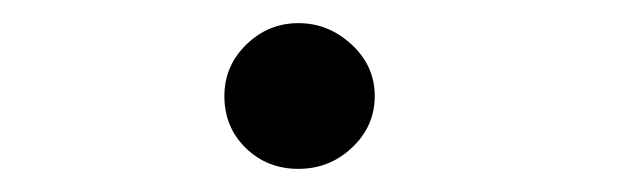

<svg xmlns="http://www.w3.org/2000/svg" viewBox="-20 -415 540 166"><path d="M238 -269Q211 -269 192.5 -287Q174 -305 174 -332Q174 -358 193 -376.5Q212 -395 238 -395Q264 -395 284 -376.5Q304 -358 304 -332Q304 -306 284.5 -287.5Q265 -269 238 -269Z"/></svg>

Font: Inconsolata Medium
Style: Regular
Weight: 500
Monospace: yes
Designer: Raph Levien, Cyreal, Brenton Simpson
Foundry: Raph Levien, Cyreal, Google
Version: Version 3.001; ttfautohint (v1.8.2.53-6de2)